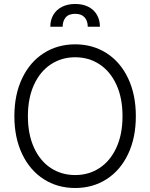

<svg xmlns="http://www.w3.org/2000/svg" viewBox="-20 -941 761 971"><path d="M360.4 9.8Q271 9.8 201.2 -34.9Q131.3 -79.6 92 -162.1Q52.7 -244.6 52.7 -353.5Q52.7 -462.4 92 -544.9Q131.3 -627.4 201.2 -672.1Q271 -716.8 360.4 -716.8Q449.2 -716.8 519 -672.1Q588.9 -627.4 627.9 -544.9Q667 -462.4 667 -353.5Q667 -244.6 627.9 -162.1Q588.9 -79.6 519 -34.9Q449.2 9.8 360.4 9.8ZM360.4 -651.4Q291.5 -651.4 237.3 -615.7Q183.1 -580.1 152.1 -512.7Q121.1 -445.3 121.1 -353.5Q121.1 -261.7 151.9 -194.3Q182.6 -127 236.8 -91.3Q291 -55.7 360.4 -55.7Q429.2 -55.7 483.4 -91.3Q537.6 -127 568.6 -194.3Q599.6 -261.7 599.6 -353.5Q599.6 -445.8 568.6 -512.9Q537.6 -580.1 483.4 -615.7Q429.2 -651.4 360.4 -651.4ZM360.4 -920.9Q398.9 -920.9 427 -906.5Q455.1 -892.1 470.2 -866Q485.4 -839.8 485.4 -805.7H423.8Q423.8 -835 408 -853Q392.1 -871.1 360.4 -871.1Q327.6 -871.1 312.3 -853Q296.9 -835 296.9 -805.7H234.4Q234.4 -839.8 249.8 -866Q265.1 -892.1 293.7 -906.5Q322.3 -920.9 360.4 -920.9Z"/></svg>

Font: Pretendard GOV Light
Style: Regular
Weight: 300
Designer: Base glyphs from Inter by Rasmus Andersson; Hangeul glyphs from Noto Sans CJK(Source Han Sans) by Jang Soo-young and Kan
Foundry: Kil Hyung-jin
Version: Version 1.309